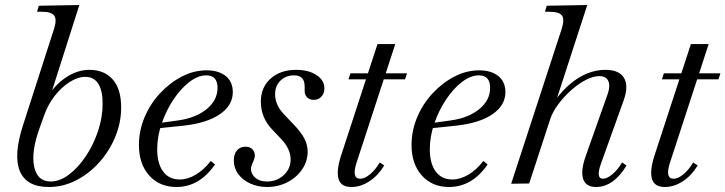

<svg xmlns="http://www.w3.org/2000/svg" viewBox="-20 -733 2898 767"><path d="M175 14Q86 14 59.5 -49Q33 -112 72 -233L195 -615Q208 -654 197 -670Q186 -686 148 -686H128L135 -710L297 -713L179 -343L174 -351Q203 -398 247 -426Q291 -454 337 -454Q396 -454 430 -416Q464 -378 464 -304Q464 -244 441 -187.5Q418 -131 377.5 -85.5Q337 -40 285 -13Q233 14 175 14ZM182 -8Q219 -8 255.5 -35.5Q292 -63 322.5 -108.5Q353 -154 371.5 -209Q390 -264 390 -319Q390 -371 372.5 -398.5Q355 -426 321 -426Q291 -426 258.5 -405.5Q226 -385 199 -350.5Q172 -316 157 -274L138 -221Q104 -127 116.5 -67.5Q129 -8 182 -8Z M685 14Q617 14 576 -32Q535 -78 535 -154Q535 -211 557.5 -264.5Q580 -318 619 -360Q658 -402 706 -427Q754 -452 805 -452Q854 -452 882 -429Q910 -406 910 -365Q910 -312 858 -276.5Q806 -241 713 -231L617 -221L620 -242L692 -252Q763 -262 806 -297.5Q849 -333 849 -382Q849 -432 804 -432Q771 -432 736.5 -405.5Q702 -379 673 -335.5Q644 -292 626 -240Q608 -188 608 -137Q608 -80 631.5 -48Q655 -16 698 -16Q730 -16 762.5 -35.5Q795 -55 822 -90L839 -76Q807 -30 768.5 -8Q730 14 685 14Z M1047 14Q1010 14 979.5 0Q949 -14 931.5 -38Q914 -62 914 -92Q914 -117 926.5 -132Q939 -147 960 -147Q983 -147 993 -130.5Q1003 -114 993 -91L987 -77Q976 -51 993.5 -29.5Q1011 -8 1047 -8Q1086 -8 1113.5 -33.5Q1141 -59 1141 -96Q1141 -138 1103 -178L1066 -217Q1022 -264 1022 -327Q1022 -384 1061 -419Q1100 -454 1163 -454Q1213 -454 1244.5 -433Q1276 -412 1276 -380Q1276 -360 1264 -347Q1252 -334 1233 -334Q1217 -334 1207 -344Q1197 -354 1197 -370V-388Q1197 -432 1155 -432Q1122 -432 1100.5 -411Q1079 -390 1079 -357Q1079 -314 1113 -278L1151 -238Q1183 -205 1196 -179.5Q1209 -154 1209 -127Q1209 -89 1187 -56.5Q1165 -24 1128 -5Q1091 14 1047 14Z M1384 14Q1342 14 1332.5 -18Q1323 -50 1342 -110L1488 -557H1559L1404 -82Q1384 -19 1419 -19Q1437 -19 1458.5 -37Q1480 -55 1497 -84L1515 -72Q1491 -32 1456 -9Q1421 14 1384 14ZM1372 -416 1380 -440H1460L1451 -416ZM1489 -416 1499 -440H1606L1598 -416Z M1774 14Q1706 14 1665 -32Q1624 -78 1624 -154Q1624 -211 1646.5 -264.5Q1669 -318 1708 -360Q1747 -402 1795 -427Q1843 -452 1894 -452Q1943 -452 1971 -429Q1999 -406 1999 -365Q1999 -312 1947 -276.5Q1895 -241 1802 -231L1706 -221L1709 -242L1781 -252Q1852 -262 1895 -297.5Q1938 -333 1938 -382Q1938 -432 1893 -432Q1860 -432 1825.5 -405.5Q1791 -379 1762 -335.5Q1733 -292 1715 -240Q1697 -188 1697 -137Q1697 -80 1720.5 -48Q1744 -16 1787 -16Q1819 -16 1851.5 -35.5Q1884 -55 1911 -90L1928 -76Q1896 -30 1857.5 -8Q1819 14 1774 14Z M2361 14Q2320 14 2309.5 -18.5Q2299 -51 2320 -110L2407 -356Q2419 -390 2410 -409.5Q2401 -429 2374 -429Q2350 -429 2320 -413.5Q2290 -398 2261.5 -372.5Q2233 -347 2210.5 -317Q2188 -287 2178 -257L2094 0L2022 1L2223 -615Q2236 -654 2225.5 -670Q2215 -686 2176 -686H2157L2164 -710L2326 -713L2196 -313L2194 -327Q2224 -369 2257 -397Q2290 -425 2325.5 -439.5Q2361 -454 2398 -454Q2454 -454 2473 -421.5Q2492 -389 2471 -331L2381 -80Q2359 -19 2389 -19Q2405 -19 2426.5 -37Q2448 -55 2465 -84L2483 -72Q2431 14 2361 14Z M2636 14Q2594 14 2584.5 -18Q2575 -50 2594 -110L2740 -557H2811L2656 -82Q2636 -19 2671 -19Q2689 -19 2710.5 -37Q2732 -55 2749 -84L2767 -72Q2743 -32 2708 -9Q2673 14 2636 14ZM2624 -416 2632 -440H2712L2703 -416ZM2741 -416 2751 -440H2858L2850 -416Z"/></svg>

Font: Baskervville
Style: Italic
Weight: 400
Italic angle: -18°
Designer: ANRT
Foundry: ANRT
Version: Version 1.100